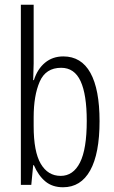

<svg xmlns="http://www.w3.org/2000/svg" viewBox="-20 -780 483 810"><path d="M122 -512Q122 -496 121 -478Q120 -460 120 -442H123Q138 -489 170 -515.5Q202 -542 247 -542Q323 -542 361.5 -472.5Q400 -403 400 -269Q400 -132 360.5 -61Q321 10 246 10Q201 10 171.5 -14.5Q142 -39 123 -83H120L112 0H68V-760H122ZM238 -494Q173 -494 147.5 -435.5Q122 -377 122 -285V-248Q122 -140 152 -89Q182 -38 236 -38Q289 -38 317.5 -94.5Q346 -151 346 -270Q346 -381 320 -437.5Q294 -494 238 -494Z"/></svg>

Font: Noto Sans Malayalam ExtraCondensed Light
Style: Regular
Weight: 300
Width: 2
Designer: Jelle Bosma - Monotype Design Team
Foundry: Monotype Imaging Inc.
Version: Version 2.104; ttfautohint (v1.8.4.7-5d5b)